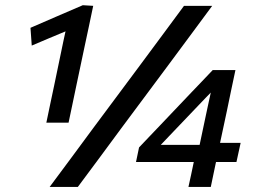

<svg xmlns="http://www.w3.org/2000/svg" viewBox="-20 -736 1004 756"><path d="M162.5 -253Q170 -289 177.2 -323.5Q184.5 -358 193.5 -400.5L221.5 -535Q225.5 -554 229.5 -573.5Q233.5 -593 238 -612.5Q207 -599.5 174 -585.8Q141 -572 105 -556.5L100 -626.5Q153 -649.5 203.8 -671.5Q254.5 -693.5 306 -715.5L347 -713Q338.5 -672.5 330 -632Q321.5 -591.5 312.5 -550L280.5 -398.5Q271.5 -355.5 264.5 -322Q257.5 -288.5 250 -253ZM175.5 0Q216.5 -55 255.8 -108Q295 -161 345.5 -229.5L530.5 -478Q583 -549 622.8 -602.5Q662.5 -656 704.5 -713H815.5Q773.5 -656 733.8 -602.5Q694 -549 641.5 -478L456.5 -229.5Q406 -161 366.8 -108Q327.5 -55 286.5 0ZM722 0Q727.5 -25 732.5 -48Q737.5 -71 743 -98H515.5L527.5 -155.5Q544 -173 566.8 -196.8Q589.5 -220.5 613 -245.2Q636.5 -270 656 -290.5L733.5 -372Q754.5 -394 775.8 -416.2Q797 -438.5 817.5 -460H907Q898 -418 889.5 -377.2Q881 -336.5 873 -297.5L846.5 -173.5H927.5L911 -98H830.5Q825 -71 820 -48Q815 -25 810 0ZM685 -241Q666 -221 648.2 -202.5Q630.5 -184 613 -165.5H766L790 -279Q795 -302.5 800 -325.8Q805 -349 810 -371.5Q799.5 -360.5 789.5 -350.5Z"/></svg>

Font: Commissioner Medium
Style: Italic
Weight: 500
Italic angle: -12°
Designer: Kostas Bartsokas
Foundry: Kostas Bartsokas
Version: Version 1.000; ttfautohint (v1.8.3)